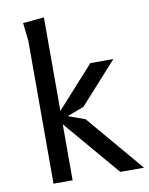

<svg xmlns="http://www.w3.org/2000/svg" viewBox="-89 -875 729 940"><g transform="rotate(-10 275.0 -405.0)"><path d="M100 0V-710L90 -800L195 -810V-345L380 -550H494.5L309.5 -345L225.5 -313.5L309.5 -283.5L550 0H432L195 -278.5V0Z"/></g></svg>

Font: B612
Style: Regular
Weight: 400
Designer: Nicolas Chauveau, Thomas Paillot, Jonathan Favre-Lamarine, Jean-Luc Vinot
Foundry: AIRBUS
Version: Version 1.008